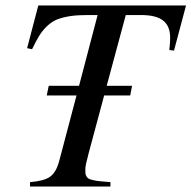

<svg xmlns="http://www.w3.org/2000/svg" viewBox="-20 -682 700 702"><path d="M360.8 -333 304.2 -122.1Q292 -77.1 292 -64Q292 -53.2 292.5 -47.6Q293 -42 296.6 -36.4Q300.3 -30.8 304.9 -28.3Q309.6 -25.9 321.5 -23.2Q333.5 -20.5 346.4 -19.3Q359.4 -18.1 383.8 -16.1V0H89.8V-16.1Q140.1 -20 162.4 -35.4Q184.6 -50.8 195.8 -90.8L259.8 -333H150.9L158.2 -368.2H269L336.9 -627Q296.4 -627.4 269.3 -626.2Q242.2 -625 218.3 -619.6Q194.3 -614.3 179.2 -606.4Q164.1 -598.6 148.9 -583.5Q133.8 -568.4 122.6 -549.8Q111.3 -531.2 97.2 -502L79.1 -505.9L120.1 -662.1H660.2L616.2 -497.1L599.1 -499Q602.1 -524.4 602.1 -543.9Q602.1 -586.9 576.4 -606.9Q550.8 -627 496.1 -627H439.9L370.1 -368.2H462.9L456.1 -333Z"/></svg>

Font: Accordance
Style: Italic
Weight: 400
Italic angle: -11°
Version: Version 1.2 (build January 31, 2020) Miklal Software Solutio